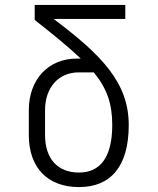

<svg xmlns="http://www.w3.org/2000/svg" viewBox="-20 -750 640 780"><path d="M301 10C430 10 503 -74 503 -242C503 -413 395 -525 198 -673H489V-730H121V-669C200 -607 261 -557 308 -512H292C176 -512 97 -427 97 -302V-202C97 -68 174 10 301 10ZM301 -49C214 -49 163 -105 163 -202V-302C163 -395 218 -456 300 -456H361C415 -390 436 -328 436 -242C436 -111 387 -49 301 -49Z"/></svg>

Font: JetBrains Mono ExtraLight
Style: Regular
Weight: 240
Monospace: yes
Designer: Philipp Nurullin, Konstantin Bulenkov
Foundry: JetBrains
Version: Version 2.305